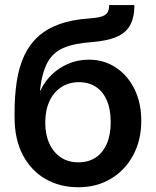

<svg xmlns="http://www.w3.org/2000/svg" viewBox="-20 -748 632 779"><path d="M297.4 11.7Q222.7 11.7 164.3 -22Q106 -55.7 72.5 -119.1Q39.1 -182.6 39.1 -272.5V-289.6Q39.1 -360.4 48.1 -418.2Q57.1 -476.1 77.9 -521.2Q98.6 -566.4 133.5 -598.6Q168.5 -630.9 220.2 -649.7Q272 -668.5 343.3 -673.3Q377 -675.8 394 -681.6Q411.1 -687.5 417 -698.7Q422.9 -710 422.9 -727.5H525.4Q525.4 -678.2 508.3 -646.5Q491.2 -614.7 453.1 -598.4Q415 -582 351.6 -577.1Q281.7 -572.3 238.5 -554Q195.3 -535.6 172.9 -494.9Q150.4 -454.1 142.1 -381.3H144.5Q159.7 -415 188.2 -443.4Q216.8 -471.7 255.6 -488.8Q294.4 -505.9 340.3 -505.9Q401.9 -505.9 450 -474.1Q498 -442.4 525.6 -386.5Q553.2 -330.6 553.2 -257.8Q553.2 -180.2 520.8 -119.1Q488.3 -58.1 430.7 -23.2Q373 11.7 297.4 11.7ZM298.3 -89.4Q338.9 -89.4 368.2 -108.9Q397.5 -128.4 413.3 -164.8Q429.2 -201.2 429.2 -252.4Q429.2 -303.7 413.8 -339.8Q398.4 -376 369.6 -395.3Q340.8 -414.6 300.3 -414.6Q259.8 -414.6 228.8 -394.5Q197.8 -374.5 180.7 -337.6Q163.6 -300.8 163.6 -250.5Q163.6 -202.1 180.2 -165.8Q196.8 -129.4 226.8 -109.4Q256.8 -89.4 298.3 -89.4Z"/></svg>

Font: Inter 20pt SemiBold
Style: Regular
Weight: 600
Version: Version 4.001;git-66647c0bb